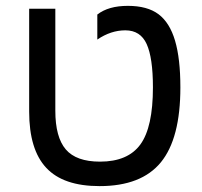

<svg xmlns="http://www.w3.org/2000/svg" viewBox="-20 -629 693 659"><path d="M321.8 9.8C417.5 9.8 487.6 -17.5 532.2 -72C576.8 -126.5 599.1 -212.2 599.1 -329.1C599.1 -394.9 593 -448.3 580.8 -489.5C568.6 -530.7 549.7 -560.9 524.2 -580.1C498.6 -599.3 463.5 -608.9 418.9 -608.9C374.3 -608.9 339.4 -599 314 -579.1V-493.2C344.9 -514.3 377 -524.9 410.2 -524.9C444.7 -524.9 469.1 -509.2 483.4 -477.8C497.7 -446.4 504.9 -396.8 504.9 -329.1C504.9 -238 490.6 -172.7 461.9 -133.3C433.3 -93.9 387 -74.2 323.2 -74.2C268.9 -74.2 229.7 -88.2 205.8 -116.2C181.9 -144.2 169.9 -188.5 169.9 -249V-599.1H80.1V-246.1C80.1 -159.2 99.6 -94.8 138.7 -53C177.7 -11.1 238.8 9.8 321.8 9.8Z"/></svg>

Font: Arimo
Style: Regular
Weight: 400
Designer: Steve Matteson
Foundry: Monotype Imaging Inc.
Version: Version 1.32